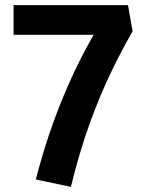

<svg xmlns="http://www.w3.org/2000/svg" viewBox="-20 -720 570 750"><path d="M480 -700 498 -598C378 -388 308 -200 257 10L120 -19C173 -226 250 -418 346 -584H33V-700Z"/></svg>

Font: Gully SemiBold
Style: Regular
Weight: 600
Designer: jaikishan Patel
Foundry: MagicType
Version: Version 1.000;Glyphs 3.2 (3242)